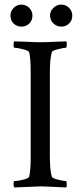

<svg xmlns="http://www.w3.org/2000/svg" viewBox="-20 -829 366 852"><path d="M116.2 -510.7Q116.2 -570.3 109.4 -597.7Q106.4 -604.5 81.1 -610.8Q55.7 -617.2 43.9 -617.2Q40 -617.2 40 -630.9Q40 -643.6 43.9 -645.5Q61.5 -645.5 98.6 -643.6Q135.7 -641.6 160.2 -641.6Q184.6 -641.6 223.1 -643.6Q261.7 -645.5 274.4 -645.5Q276.4 -641.6 276.4 -631.8Q276.4 -617.2 272.5 -617.2Q263.7 -617.2 237.8 -610.8Q211.9 -604.5 210 -597.7Q201.2 -566.4 201.2 -506.8V-135.7Q201.2 -74.2 210 -44.9Q211.9 -38.1 237.3 -31.7Q262.7 -25.4 272.5 -25.4Q276.4 -25.4 276.4 -10.7Q276.4 -2.9 274.4 2.9Q176.8 -2 160.2 -2Q156.2 -2 43.9 2.9Q40 -1 40 -11.7Q40 -25.4 43.9 -25.4Q56.6 -25.4 81.5 -31.2Q106.4 -37.1 109.4 -44.9Q116.2 -71.3 116.2 -131.8ZM202.1 -759.8Q202.1 -779.3 216.8 -793.9Q231.4 -808.6 252 -808.6Q272.5 -808.6 286.6 -793.9Q300.8 -779.3 300.8 -759.8Q300.8 -738.3 286.6 -724.6Q272.5 -710.9 252 -710.9Q231.4 -710.9 216.8 -725.1Q202.1 -739.3 202.1 -759.8ZM26.4 -759.8Q26.4 -779.3 40.5 -793.9Q54.7 -808.6 75.2 -808.6Q95.7 -808.6 109.9 -793.9Q124 -779.3 124 -759.8Q124 -738.3 109.9 -724.6Q95.7 -710.9 75.2 -710.9Q54.7 -710.9 40.5 -724.6Q26.4 -738.3 26.4 -759.8Z"/></svg>

Font: Crimson Text
Style: Roman
Weight: 400
Version: Version 0.13